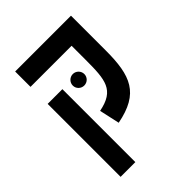

<svg xmlns="http://www.w3.org/2000/svg" viewBox="-229 -703 1044 1044"><g transform="rotate(-45 293.0 -180.5)"><path d="M505.9 -585.9H76.7V-467.8H392.6V-360.8C392.6 -204.6 386.7 -134.3 252 -107.9L277.8 9.3C468.8 -27.3 505.9 -125.5 505.9 -318.4ZM190.4 224.6V-336.4H77.1V224.6ZM288.6 -266.1C313 -266.1 333 -285.6 333 -310.1C333 -334.5 313 -354.5 288.6 -354.5C264.2 -354.5 244.1 -334.5 244.1 -310.1C244.1 -285.6 264.2 -266.1 288.6 -266.1Z"/></g></svg>

Font: Cascadia Code PL SemiBold
Style: Regular
Weight: 600
Monospace: yes
Designer: Aaron Bell
Foundry: Saja Typeworks
Version: Version 2404.023